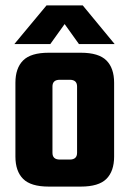

<svg xmlns="http://www.w3.org/2000/svg" viewBox="-20 -690 479 710"><path d="M160 -495H279Q345 -495 373.5 -466.5Q402 -438 402 -384V-111Q402 -57 373.5 -28.5Q345 0 279 0H160Q94 0 65.5 -28.5Q37 -57 37 -111V-384Q37 -438 65.5 -466.5Q94 -495 160 -495ZM265 -125V-370Q265 -395 238 -395H201Q174 -395 174 -370V-125Q174 -100 201 -100H238Q265 -100 265 -125ZM219 -601 166 -527H33L152 -670H286L404 -527H272Z"/></svg>

Font: Teko SemiBold
Style: Regular
Weight: 600
Designer: Manushi Parikh, Jonny Pinhorn
Foundry: Indian Type Foundry
Version: Version 1.106;PS 1.0;hotconv 1.0.78;makeotf.lib2.5.61930; tt